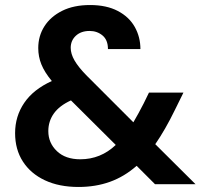

<svg xmlns="http://www.w3.org/2000/svg" viewBox="-20 -732 821 763"><path d="M292 11Q215 11 158.5 -15.5Q102 -42 71 -90Q40 -138 40 -203Q40 -270 76.5 -323.5Q113 -377 186 -410Q157 -445 144.5 -476Q132 -507 132 -541Q132 -589 156.5 -627.5Q181 -666 227 -689Q273 -712 338 -712Q403 -712 448 -688.5Q493 -665 515.5 -625Q538 -585 538 -537H409Q409 -573 387.5 -591Q366 -609 336 -609Q302 -609 281.5 -590Q261 -571 261 -542Q261 -518 276 -492Q291 -466 322 -434L510 -246Q530 -280 551 -321L572 -364H709L675 -295Q656 -256 636.5 -222Q617 -188 597 -159L757 0H596L523 -73Q474 -30 417 -9.5Q360 11 292 11ZM172 -211Q172 -164 206 -131.5Q240 -99 299 -99Q380 -99 440 -156L262 -333Q216 -312 194 -281Q172 -250 172 -211Z"/></svg>

Font: DM Sans
Style: Bold
Weight: 700
Designer: Colophon Foundry, Jonny Pinhorn
Foundry: Colophon Foundry
Version: Version 4.004; ttfautohint (v1.8.4.7-5d5b)